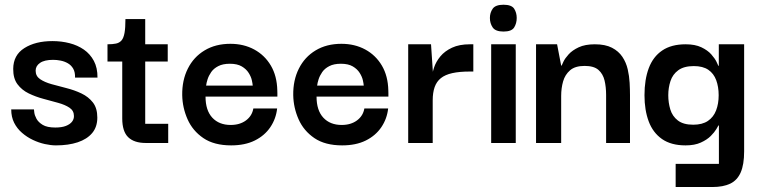

<svg xmlns="http://www.w3.org/2000/svg" viewBox="-20 -595 3155 799"><path d="M212.7 10Q192 10 166.8 4.5Q141.7 -1 117 -12.7Q92.3 -24.3 71.7 -42.2Q51 -60 38.8 -84.2Q26.7 -108.3 26.7 -139.7H121.3Q121.3 -138.7 122.7 -127Q124 -115.3 131.8 -100.8Q139.7 -86.3 157.8 -75.3Q176 -64.3 210.3 -64.3Q237 -64.3 254.2 -71Q271.3 -77.7 279.7 -88.5Q288 -99.3 287.7 -112.3Q287.7 -134.3 269.3 -146.7Q251 -159 222 -167Q193 -175 160.7 -183.7Q128.3 -192.3 99.5 -206.3Q70.7 -220.3 52.7 -244.5Q34.7 -268.7 35 -308.3Q35.3 -365.7 81.3 -394.8Q127.3 -424 198.3 -424Q235.7 -424 269.3 -415.3Q303 -406.7 329.2 -388.5Q355.3 -370.3 370.7 -341.5Q386 -312.7 385.7 -272H292.3Q293 -294.7 284.7 -309.2Q276.3 -323.7 262.3 -331.7Q248.3 -339.7 232.3 -342.8Q216.3 -346 201 -346Q165 -346 146.7 -333.3Q128.3 -320.7 128.3 -301Q128.3 -278.3 146.8 -265.7Q165.3 -253 194.5 -244.8Q223.7 -236.7 256.7 -228.3Q289.7 -220 318.8 -206.2Q348 -192.3 366.5 -168.7Q385 -145 385 -105.7Q385 -66.7 363.5 -41.2Q342 -15.7 303.3 -2.8Q264.7 10 212.7 10Z M586.7 0Q538.3 0 513.5 -24Q488.7 -48 488.7 -102.3V-350H584.3V-79.7H680V0ZM427.3 -339V-410.7Q448.7 -410.7 462.8 -413.7Q477 -416.7 485.7 -426.7Q494.3 -436.7 498.2 -458Q502 -479.3 502 -515.7H584.3V-410.7H678V-339Z M942 10Q871 10 826.3 -20.3Q781.7 -50.7 760.5 -98.7Q739.3 -146.7 738.3 -198.7Q737.3 -261 761.7 -309.5Q786 -358 831.5 -385.3Q877 -412.7 938.7 -412.7Q994.3 -412.7 1038 -389Q1081.7 -365.3 1107.2 -322Q1132.7 -278.7 1134 -218.7Q1134.3 -216.7 1134.3 -207.5Q1134.3 -198.3 1134.3 -193H835.3Q835.3 -135.7 863.5 -105.3Q891.7 -75 940 -75Q978 -75 1003.5 -93.8Q1029 -112.7 1034.3 -143.7H1133.3Q1128.7 -101 1105 -65.8Q1081.3 -30.7 1040.3 -10.3Q999.3 10 942 10ZM837.7 -238.7H1031.7Q1031.3 -246.3 1028 -261.2Q1024.7 -276 1014.7 -291.8Q1004.7 -307.7 986 -318.7Q967.3 -329.7 936.7 -329.7Q907.3 -329.7 888.3 -319.8Q869.3 -310 859 -295.2Q848.7 -280.3 843.8 -265Q839 -249.7 837.7 -238.7Z M1404 10Q1333 10 1288.3 -20.3Q1243.7 -50.7 1222.5 -98.7Q1201.3 -146.7 1200.3 -198.7Q1199.3 -261 1223.7 -309.5Q1248 -358 1293.5 -385.3Q1339 -412.7 1400.7 -412.7Q1456.3 -412.7 1500 -389Q1543.7 -365.3 1569.2 -322Q1594.7 -278.7 1596 -218.7Q1596.3 -216.7 1596.3 -207.5Q1596.3 -198.3 1596.3 -193H1297.3Q1297.3 -135.7 1325.5 -105.3Q1353.7 -75 1402 -75Q1440 -75 1465.5 -93.8Q1491 -112.7 1496.3 -143.7H1595.3Q1590.7 -101 1567 -65.8Q1543.3 -30.7 1502.3 -10.3Q1461.3 10 1404 10ZM1299.7 -238.7H1493.7Q1493.3 -246.3 1490 -261.2Q1486.7 -276 1476.7 -291.8Q1466.7 -307.7 1448 -318.7Q1429.3 -329.7 1398.7 -329.7Q1369.3 -329.7 1350.3 -319.8Q1331.3 -310 1321 -295.2Q1310.7 -280.3 1305.8 -265Q1301 -249.7 1299.7 -238.7Z M1678.7 0V-410.7H1773.7L1781.7 -291.3L1780.7 -202.7V0ZM1780.7 -177.3 1777.7 -268.3Q1778 -289 1786.2 -313.7Q1794.3 -338.3 1812.5 -360.3Q1830.7 -382.3 1861 -396.5Q1891.3 -410.7 1935.3 -410.7H1949.7V-297.3H1934.7Q1892 -297.3 1862.2 -290.7Q1832.3 -284 1814.7 -269.8Q1797 -255.7 1788.8 -232.7Q1780.7 -209.7 1780.7 -177.3Z M2024 0V-410.7H2126.3V0ZM2075.3 -463.7Q2042 -463.7 2030.3 -480.8Q2018.7 -498 2018.7 -520.3Q2018.7 -542 2030.3 -558.7Q2042 -575.3 2075.3 -575.3Q2109 -575.3 2119.7 -558.7Q2130.3 -542 2130.3 -520.3Q2130.3 -498 2119.7 -480.8Q2109 -463.7 2075.3 -463.7Z M2210.7 0V-410.7H2298.3L2315.3 -322H2317.3Q2318.3 -324.7 2324.8 -338.5Q2331.3 -352.3 2346.5 -369Q2361.7 -385.7 2388.2 -398.2Q2414.7 -410.7 2455.3 -410.7Q2499 -410.7 2526.7 -396.3Q2554.3 -382 2570 -358.5Q2585.7 -335 2592.2 -306.7Q2598.7 -278.3 2600.2 -250.3Q2601.7 -222.3 2601.7 -199.3V0H2502.3V-200Q2502.3 -233 2495.8 -260.2Q2489.3 -287.3 2470.5 -304Q2451.7 -320.7 2412.7 -320.7Q2373.3 -320.7 2352.3 -302.5Q2331.3 -284.3 2323.3 -256.2Q2315.3 -228 2315.3 -196V0Z M2791.7 183.3V87H2971.7V-73H2969.7Q2968.7 -70.7 2961 -57.7Q2953.3 -44.7 2937.7 -29Q2922 -13.3 2896.3 -1.7Q2870.7 10 2833 10Q2772.7 10 2734.8 -16.5Q2697 -43 2679.5 -90Q2662 -137 2662 -198.7Q2662 -263.7 2679.8 -311.3Q2697.7 -359 2735.7 -384.8Q2773.7 -410.7 2833.3 -410.7Q2872.7 -410.7 2898.8 -398.2Q2925 -385.7 2940 -368.7Q2955 -351.7 2961.7 -337.8Q2968.3 -324 2969.3 -321.3H2971.3V-410.7H3076.7V35Q3076.7 89.7 3062.5 122.3Q3048.3 155 3019 169.2Q2989.7 183.3 2944 183.3ZM2864.7 -76Q2902.7 -76 2926 -91.8Q2949.3 -107.7 2960 -135.5Q2970.7 -163.3 2970.7 -198.7Q2970.7 -233.7 2960.5 -261.3Q2950.3 -289 2927.7 -304.5Q2905 -320 2867.3 -320Q2826.3 -320 2802.8 -302.8Q2779.3 -285.7 2770.2 -257.8Q2761 -230 2761 -198.7Q2761 -167.7 2769.5 -139.5Q2778 -111.3 2800.8 -93.7Q2823.7 -76 2864.7 -76Z"/></svg>

Font: Darker Grotesque Light
Style: Regular
Weight: 300
Designer: Gabriel Lam
Foundry: TypeRant
Version: Version 1.000;gftools[0.9.28]